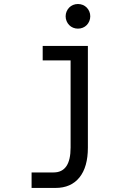

<svg xmlns="http://www.w3.org/2000/svg" viewBox="-20 -716 590 944"><path d="M363.3 -696.3C354.8 -696.3 346.8 -694.7 339.4 -691.7C331.9 -688.6 325.4 -684.2 320.1 -678.7C314.7 -673.2 310.5 -666.7 307.4 -659.4C304.3 -652.1 302.7 -644.2 302.7 -635.7C302.7 -627.6 304.3 -619.8 307.4 -612.3C310.5 -604.8 314.7 -598.3 320.1 -592.8C325.4 -587.2 331.9 -582.9 339.4 -579.8C346.8 -576.7 354.8 -575.2 363.3 -575.2C371.7 -575.2 379.7 -576.7 387.2 -579.8C394.7 -582.9 401.1 -587.2 406.5 -592.8C411.9 -598.3 416.1 -604.8 419.2 -612.3C422.3 -619.8 423.8 -627.6 423.8 -635.7C423.8 -644.2 422.3 -652.1 419.2 -659.4C416.1 -666.7 411.9 -673.2 406.5 -678.7C401.1 -684.2 394.7 -688.6 387.2 -691.7C379.7 -694.7 371.7 -696.3 363.3 -696.3ZM412.1 9.8V-490.2H189.9V-418.9H327.1V9.8C327.1 50.5 320.1 81 306.2 101.3C292.2 121.7 271.3 131.8 243.7 131.8H135.3V208H252.9C303.7 208 342.9 190.8 370.6 156.5C398.3 122.2 412.1 73.2 412.1 9.8Z"/></svg>

Font: CodeNewRoman Nerd Font Mono
Style: Regular
Weight: 400
Monospace: yes
Designer: Sam Radian
Foundry: Code New Roman
Version: Version 2.00 November 29, 2014;Nerd Fonts 3.2.1